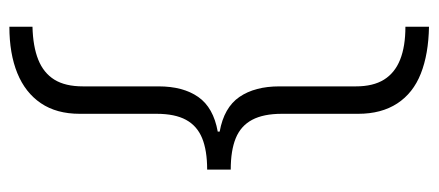

<svg xmlns="http://www.w3.org/2000/svg" viewBox="-276 -478 912 399"><g transform="rotate(-90 179.5 -278.0)"><path d="M324 158Q267 157 226.5 141Q186 125 164.5 92Q143 59 143 11V-148Q143 -186 130.5 -209.5Q118 -233 92.5 -243.5Q67 -254 27 -254V-303Q67 -303 92.5 -313.5Q118 -324 130.5 -347Q143 -370 143 -408V-568Q143 -616 165 -648.5Q187 -681 227.5 -697.5Q268 -714 324 -714V-666Q283 -665 255.5 -654Q228 -643 214 -620.5Q200 -598 200 -561V-404Q200 -353 178 -321.5Q156 -290 106 -281V-277Q156 -268 178 -236Q200 -204 200 -153V6Q200 42 214 64.5Q228 87 255.5 98Q283 109 324 109Z"/></g></svg>

Font: Noto Sans Khmer Light
Style: Regular
Weight: 300
Version: Version 2.003